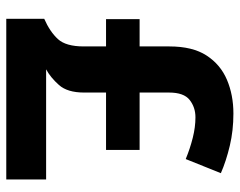

<svg xmlns="http://www.w3.org/2000/svg" viewBox="-96 -668 764 612"><g transform="rotate(90 286.0 -362.0)"><path d="M342 -724Q396 -724 444.5 -712.5Q493 -701 532 -684L487 -572Q453 -586 419 -594.5Q385 -603 354 -603Q322 -603 298.5 -584.5Q275 -566 275 -519V-425H458V-318H275V-248Q275 -195 251 -168Q227 -141 201 -127H552V0H40V-121Q81 -139 104.5 -164.5Q128 -190 128 -247V-318H41V-425H128V-520Q128 -594 157 -638.5Q186 -683 234.5 -703.5Q283 -724 342 -724Z"/></g></svg>

Font: Noto IKEA Simplified Chinese
Style: Bold
Weight: 700
Designer: Monotype Design Team
Foundry: Monotype Imaging Inc.
Version: Version 1.100